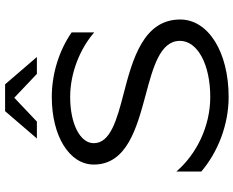

<svg xmlns="http://www.w3.org/2000/svg" viewBox="-104 -830 940 773"><g transform="rotate(-90 366.5 -444.0)"><path d="M195 -766H263L359 -857L455 -766H523L413 -894H305ZM62 -103.9C140 -37.5 249.9 6 362 6C543 6 674 -75.9 674 -189C674 -336.7 514.8 -380.7 376 -416.6C269.6 -444.1 176 -470.3 176 -537C176 -592.1 254.1 -632 362 -632C460.4 -632 558.1 -591.1 622 -535.2V-626.2C549.1 -676.4 456.3 -706 362 -706C204.2 -706 90 -635 90 -537C90 -404.1 236.4 -364 370.5 -328C483.7 -297.7 588 -269.4 588 -190C588 -119.2 493.1 -68 362 -68C243.8 -68 131.7 -123.2 62 -204.4Z"/></g></svg>

Font: Resamitz
Style: Bold
Weight: 700
Designer: gluk
Foundry: gluk
Version: Version 0.047